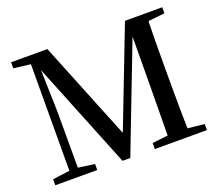

<svg xmlns="http://www.w3.org/2000/svg" viewBox="-122 -910 1236 1083"><g transform="rotate(-20 496.0 -368.5)"><path d="M946.3 -701.2 846.7 -690.4Q843.8 -591.8 843.8 -393.6V-342.8Q843.8 -144.5 846.7 -46.9L946.3 -36.1V0H633.8V-36.1L727.5 -46.9Q728.5 -110.4 729.5 -237.3Q730.5 -302.7 730.5 -334L732.4 -638.7L486.3 0H439.5L182.6 -637.7Q183.6 -582 187.5 -461.9Q189.5 -394.5 189.5 -385.7V-49.8L288.1 -36.1V0H36.1V-36.1L138.7 -49.8L140.6 -688.5L39.1 -701.2V-737.3H256.8L495.1 -147.5L722.7 -737.3H946.3Z"/></g></svg>

Font: GenYoMin JP SemiBold
Style: Regular
Weight: 600
Version: Version 1.001;PS 1;hotconv 16.6.51;makeotf.lib2.5.65220 DEVE